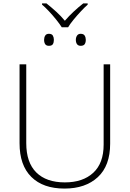

<svg xmlns="http://www.w3.org/2000/svg" viewBox="-20 -1089 756 1119"><path d="M340 -930Q328 -949 308 -974Q288 -999 265.5 -1023Q243 -1047 225 -1062V-1069H251Q281 -1045 308 -1020.5Q335 -996 358 -968Q382 -996 410 -1022Q438 -1048 465 -1069H491V-1062Q474 -1047 451.5 -1023Q429 -999 408.5 -974Q388 -949 377 -930ZM265 -822Q250 -822 243.5 -831.5Q237 -841 237 -857Q237 -871 243.5 -881.5Q250 -892 265 -892Q282 -892 288 -881.5Q294 -871 294 -857Q294 -841 288 -831.5Q282 -822 265 -822ZM450 -822Q436 -822 429 -831.5Q422 -841 422 -857Q422 -871 429 -881.5Q436 -892 450 -892Q467 -892 473.5 -881.5Q480 -871 480 -857Q480 -841 473.5 -831.5Q467 -822 450 -822ZM622 -252Q622 -123 550 -56.5Q478 10 356 10Q231 10 162.5 -58Q94 -126 94 -254V-714H133V-255Q133 -142 191.5 -84Q250 -26 358 -26Q463 -26 523.5 -82Q584 -138 584 -246V-714H622Z"/></svg>

Font: Noto Sans ExtraLight
Style: Regular
Weight: 200
Designer: Monotype Design Team
Foundry: Monotype Imaging Inc.
Version: Version 2.007